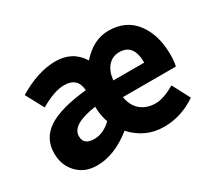

<svg xmlns="http://www.w3.org/2000/svg" viewBox="-105 -697 995 898"><g transform="rotate(-30 393.0 -248.0)"><path d="M194 12Q128 12 87.5 -30.5Q47 -73 47 -137Q47 -217 112.5 -261Q178 -305 323 -320Q318 -391 246 -391Q193 -391 116 -346L64 -443Q172 -508 267 -508Q359 -508 405 -433Q471 -508 552 -508Q647 -508 698 -440.5Q749 -373 749 -267Q749 -229 743 -205H457Q465 -155 497 -129Q529 -103 576 -103Q619 -103 681 -139L731 -44Q649 12 556 12Q455 12 385 -65Q289 12 194 12ZM244 -102Q293 -102 337 -144Q326 -175 323 -210L322 -231Q187 -212 187 -149Q187 -102 244 -102ZM457 -295H624Q624 -396 547 -396Q511 -396 487 -370.5Q463 -345 457 -295Z"/></g></svg>

Font: Toshiba Sans
Style: Bold
Weight: 700
Designer: Paul D. Hunt
Foundry: Toshiba Corporation
Version: Version 2.020;PS 2.0;hotconv 1.0.86;makeotf.lib2.5.63406